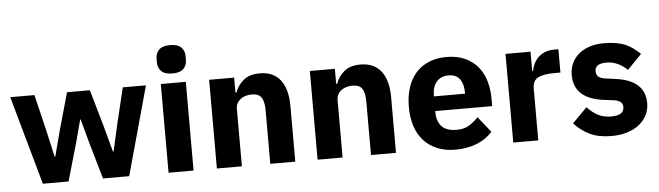

<svg xmlns="http://www.w3.org/2000/svg" viewBox="-48 -934 3884 1132"><g transform="rotate(-5 1894.5 -368.5)"><path d="M19 -525H162L213 -313L249 -153H253L295 -313L355 -525H490L551 -313L594 -153H598L634 -313L685 -525H822L677 0H522L458 -222L421 -358H418L382 -222L318 0H166Z M984 -581Q939 -581 918.5 -601.5Q898 -622 898 -654V-676Q898 -708 918.5 -728.5Q939 -749 984 -749Q1029 -749 1049.5 -728.5Q1070 -708 1070 -676V-654Q1070 -622 1049.5 -601.5Q1029 -581 984 -581ZM910 -525H1058V0H910Z M1196 0V-525H1344V-436H1350Q1364 -477 1399 -507Q1434 -537 1496 -537Q1577 -537 1618.5 -483Q1660 -429 1660 -329V0H1512V-317Q1512 -368 1496 -392.5Q1480 -417 1439 -417Q1421 -417 1404 -412.5Q1387 -408 1373.5 -398Q1360 -388 1352 -373.5Q1344 -359 1344 -340V0Z M1792 0V-525H1940V-436H1946Q1960 -477 1995 -507Q2030 -537 2092 -537Q2173 -537 2214.5 -483Q2256 -429 2256 -329V0H2108V-317Q2108 -368 2092 -392.5Q2076 -417 2035 -417Q2017 -417 2000 -412.5Q1983 -408 1969.5 -398Q1956 -388 1948 -373.5Q1940 -359 1940 -340V0Z M2607 12Q2547 12 2500 -7.5Q2453 -27 2420.5 -62.5Q2388 -98 2371.5 -149Q2355 -200 2355 -263Q2355 -325 2371 -375.5Q2387 -426 2418.5 -462Q2450 -498 2496 -517.5Q2542 -537 2601 -537Q2666 -537 2712.5 -515Q2759 -493 2788.5 -456Q2818 -419 2831.5 -370.5Q2845 -322 2845 -269V-225H2508V-217Q2508 -165 2536 -134.5Q2564 -104 2624 -104Q2670 -104 2699 -122.5Q2728 -141 2753 -167L2827 -75Q2792 -34 2735.5 -11Q2679 12 2607 12ZM2604 -428Q2559 -428 2533.5 -398.5Q2508 -369 2508 -320V-312H2692V-321Q2692 -369 2670.5 -398.5Q2649 -428 2604 -428Z M2950 0V-525H3098V-411H3103Q3107 -433 3117 -453.5Q3127 -474 3143.5 -490Q3160 -506 3183 -515.5Q3206 -525 3237 -525H3263V-387H3226Q3161 -387 3129.5 -370Q3098 -353 3098 -307V0Z M3532 12Q3456 12 3404 -12.5Q3352 -37 3311 -82L3398 -170Q3426 -139 3460 -121Q3494 -103 3537 -103Q3581 -103 3598 -116.5Q3615 -130 3615 -153Q3615 -190 3562 -197L3505 -204Q3328 -226 3328 -366Q3328 -404 3342.5 -435.5Q3357 -467 3383.5 -489.5Q3410 -512 3447.5 -524.5Q3485 -537 3532 -537Q3573 -537 3604.5 -531.5Q3636 -526 3660.5 -515.5Q3685 -505 3705.5 -489.5Q3726 -474 3746 -455L3661 -368Q3636 -393 3604.5 -407.5Q3573 -422 3540 -422Q3502 -422 3486 -410Q3470 -398 3470 -378Q3470 -357 3481.5 -345.5Q3493 -334 3525 -329L3584 -321Q3757 -298 3757 -163Q3757 -125 3741 -93Q3725 -61 3695.5 -37.5Q3666 -14 3624.5 -1Q3583 12 3532 12Z"/></g></svg>

Font: IBM Plex Sans Thai
Style: Bold
Weight: 700
Designer: Mike Abbink, Paul van der Laan, Pieter van Rosmalen, Ben Mitchell, Mark Frömberg
Foundry: Bold Monday
Version: Version 1.2